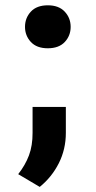

<svg xmlns="http://www.w3.org/2000/svg" viewBox="-20 -551 365 731"><path d="M49.3 112.1Q76.4 77.6 90.3 40.5Q104.2 3.4 104 -45.2V-143.8H230.7V-45.2Q230.7 17.3 204 70.3Q177.2 123.3 131.3 160.6ZM75.2 -448.7Q75.2 -482.7 97.5 -506.7Q119.9 -530.8 162.1 -530.8Q203.9 -530.8 226.4 -506.7Q249 -482.7 249 -448.7Q249 -415 226.6 -391.1Q204.1 -367.2 161.9 -367.2Q119.9 -367.2 97.5 -391.2Q75.2 -415.3 75.2 -448.7Z"/></svg>

Font: RobotoFlex
Style: Regular
Weight: 400
Designer: Berlow after Robertson
Foundry: Google
Version: Version 2.136